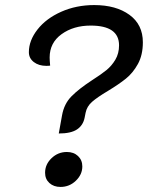

<svg xmlns="http://www.w3.org/2000/svg" viewBox="-20 -729 584 758"><path d="M225 -274Q233 -319 262 -348.5Q291 -378 343 -412Q379 -435 400 -452Q421 -469 435.5 -493.5Q450 -518 450 -550Q450 -628 338 -628Q270 -628 223 -594Q176 -560 176 -502Q176 -490 178 -470Q173 -469 163 -469Q133 -469 113.5 -484Q94 -499 94 -523Q94 -569 128 -612.5Q162 -656 221.5 -682.5Q281 -709 352 -709Q438 -709 491 -670.5Q544 -632 544 -562Q544 -512 524.5 -476.5Q505 -441 477 -418.5Q449 -396 406 -370Q364 -345 343.5 -327Q323 -309 318 -284L314 -264Q308 -234 284 -218Q260 -202 212 -202ZM158 -47Q158 -80 183.5 -104.5Q209 -129 244 -129Q271 -129 288 -113Q305 -97 305 -72Q305 -40 279.5 -15.5Q254 9 219 9Q192 9 175 -6.5Q158 -22 158 -47Z"/></svg>

Font: K2D
Style: Italic
Weight: 400
Italic angle: -10°
Designer: Katatrad Aksorn Co.,Ltd.
Foundry: Cadson Demak Co.,Ltd.
Version: Version 1.000; ttfautohint (v1.6)